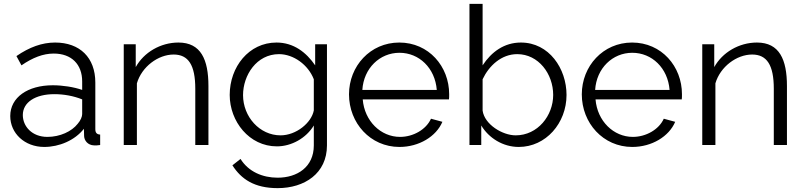

<svg xmlns="http://www.w3.org/2000/svg" viewBox="-20 -750 4160 993"><path d="M33 -150C33 -61 107 10 209 10C286 10 367 -24 414 -84L415 -46C416 -24 433 1 467 2C473 3 483 2 498 0V-54C481 -55 473 -63 473 -82V-323C473 -452 393 -530 265 -530C197 -530 132 -506 65 -460L91 -412C149 -452 203 -473 258 -473C350 -473 405 -417 405 -329V-285C362 -300 304 -309 253 -309C123 -309 33 -246 33 -150ZM382 -110C351 -70 290 -42 225 -42C145 -42 98 -97 98 -155C98 -221 163 -263 261 -263C310 -263 360 -254 405 -236V-160C405 -147 397 -127 382 -110Z M1058 0V-305C1058 -442 1019 -530 903 -530C810 -530 724 -479 682 -403V-521H620V0H688V-319C713 -405 798 -468 878 -468C954 -468 990 -414 990 -291V0Z M1168 -259C1168 -122 1269 7 1412 7C1487 7 1563 -35 1603 -101V2C1603 114 1517 169 1416 169C1338 169 1265 138 1224 72L1182 105C1228 177 1296 223 1416 223C1555 223 1671 147 1671 2V-521H1610V-412C1564 -479 1499 -530 1410 -530C1267 -530 1168 -404 1168 -259ZM1603 -179C1591 -115 1512 -50 1431 -50C1323 -50 1237 -146 1237 -258C1237 -361 1307 -470 1423 -470C1498 -470 1574 -415 1603 -340Z M2046 10C2147 10 2236 -44 2268 -120L2209 -136C2184 -80 2117 -42 2049 -42C1949 -42 1865 -124 1856 -236H2302C2303 -241 2303 -252 2303 -263C2303 -406 2198 -530 2045 -530C1895 -530 1785 -408 1785 -262C1785 -114 1895 10 2046 10ZM1854 -285C1861 -397 1944 -477 2046 -477C2148 -477 2230 -398 2239 -285Z M2469 -101C2508 -36 2581 10 2663 10C2803 10 2910 -113 2910 -259C2910 -395 2820 -530 2674 -530C2588 -530 2522 -482 2476 -412V-730H2408V0H2469ZM2841 -259C2841 -152 2761 -50 2647 -50C2579 -50 2486 -106 2476 -178V-340C2509 -410 2573 -470 2655 -470C2765 -470 2841 -368 2841 -259Z M3250 10C3351 10 3440 -44 3472 -120L3413 -136C3388 -80 3321 -42 3253 -42C3153 -42 3069 -124 3060 -236H3506C3507 -241 3507 -252 3507 -263C3507 -406 3402 -530 3249 -530C3099 -530 2989 -408 2989 -262C2989 -114 3099 10 3250 10ZM3058 -285C3065 -397 3148 -477 3250 -477C3352 -477 3434 -398 3443 -285Z M4050 0V-305C4050 -442 4011 -530 3895 -530C3802 -530 3716 -479 3674 -403V-521H3612V0H3680V-319C3705 -405 3790 -468 3870 -468C3946 -468 3982 -414 3982 -291V0Z"/></svg>

Font: FIGSv2-sans-serif
Style: Regular
Weight: 400
Designer: Matt McInerney, Pablo Impallari, Rodrigo Fuenzalida,Mirko Velimirovic
Foundry: Matt McInerney, Pablo Impallari, Rodrigo Fuenzalida
Version: Version 4.021;hotconv 1.0.109;makeotfexe 2.5.65596